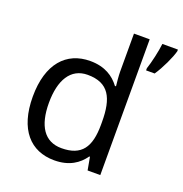

<svg xmlns="http://www.w3.org/2000/svg" viewBox="-137 -880 961 1010"><g transform="rotate(20 344.0 -375.0)"><path d="M275 10C359 10 410 -26 442 -72H446L459 0H530V-760H442V-546C442 -526 446 -484 448 -467H442C409 -511 359 -546 276 -546C143 -546 55 -451 55 -267C55 -83 142 10 275 10ZM688 -751V-760H601C596 -717 581 -650 568 -612V-600H616C646 -644 679 -715 688 -751ZM289 -63C193 -63 146 -137 146 -265C146 -392 193 -473 288 -473C407 -473 443 -399 443 -266V-250C443 -125 402 -63 289 -63Z"/></g></svg>

Font: Noto Sans Cypriot
Style: Regular
Weight: 400
Designer: Monotype Design Team
Foundry: Monotype Imaging Inc.
Version: Version 2.002